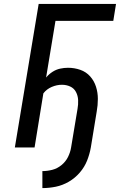

<svg xmlns="http://www.w3.org/2000/svg" viewBox="-20 -755 616 983"><path d="M197 208Q231 208 265.5 201Q300 194 332 175.5Q364 157 388.5 128.5Q413 100 426 67Q439 34 445 0L475 -183Q481 -216 481 -248.5Q481 -281 471.5 -311Q462 -341 441.5 -364Q421 -387 391 -397.5Q361 -408 328 -408Q308 -408 287.5 -403.5Q267 -399 248.5 -387Q230 -375 216 -358L264 -648H560L574 -735H178L56 0H157L202 -277Q219 -299 245 -310Q271 -321 297 -321Q320 -321 339.5 -312Q359 -303 369 -284Q379 -265 380 -242.5Q381 -220 377 -198L344 0Q340 25 328 49Q316 73 294.5 90.5Q273 108 247.5 114.5Q222 121 197 121Z"/></svg>

Font: Iosevka Sparkle Medium Oblique
Style: Regular
Weight: 500
Italic angle: -9°
Designer: Belleve Invis
Foundry: Belleve Invis
Version: Version 4.5.0; ttfautohint (v1.8.3)